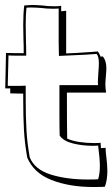

<svg xmlns="http://www.w3.org/2000/svg" viewBox="-20 -718 450 769"><path d="M347 -510 372 -512Q380 -500 383 -491L392 -492Q406 -475 406 -445Q406 -434 404 -412Q402 -390 402 -378Q402 -367 405 -347H248Q248 -222 249 -163Q268 -154 297 -149.5Q326 -145 356 -145Q375 -145 383 -146L384 -129V-125Q396 -125 403 -126Q403 -109 406 -88Q410 -56 410 -34Q410 3 400 30Q387 31 353 31Q258 31 186.5 3Q115 -25 89 -87Q79 -144 76 -196Q73 -248 73 -319V-343L21 -344V-364H1L4 -506Q31 -505 75 -505Q75 -540 74 -558L73 -617Q73 -663 77 -696Q99 -698 110 -698Q125 -698 151 -696Q171 -693 192 -693H205Q218 -693 225 -695V-673Q231 -673 245 -675V-504Q278 -505 347 -510ZM192 -683Q167 -683 146 -686Q118 -688 105 -688Q93 -688 86 -687Q83 -659 83 -618L84 -551Q85 -531 85 -495H51Q27 -495 14 -496L11 -374H49Q72 -374 83 -375V-319Q83 -249 86 -197Q89 -145 99 -88Q119 -39 183 -19Q247 1 333 1Q360 1 373 0Q380 -22 380 -54Q380 -81 373 -135Q366 -134 352 -134Q310 -134 272 -143.5Q234 -153 219 -175Q218 -206 218 -271V-377H373Q372 -380 372 -393Q372 -403 374 -427Q376 -451 376 -464Q376 -492 367 -502L324 -499L216 -494L215 -550V-684Q208 -683 192 -683Z"/></svg>

Font: Londrina Shadow
Style: Regular
Weight: 400
Designer: Marcelo Magalhaes
Foundry: Marcelo Magalhães
Version: Version 1.002